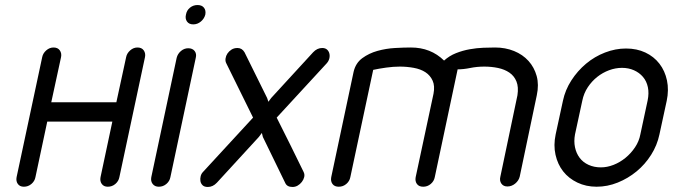

<svg xmlns="http://www.w3.org/2000/svg" viewBox="-20 -743 2678 764"><path d="M148 -516Q151 -531 164 -542.5Q177 -554 193 -554Q210 -554 218 -542.5Q226 -531 223 -516L184 -336H443L482 -516Q485 -531 498 -542.5Q511 -554 527 -554Q544 -554 552 -542.5Q560 -531 557 -516L455 -38Q452 -22 439 -11Q426 0 409 0Q393 0 385 -11Q377 -22 380 -38L427 -259H168L121 -38Q118 -22 105 -11Q92 0 75 0Q59 0 51 -11Q43 -22 46 -38Z M720 -685Q723 -702 736 -712.5Q749 -723 766 -723Q783 -723 791.5 -712.5Q800 -702 797 -685Q793 -669 779.5 -657.5Q766 -646 749 -646Q732 -646 724 -657.5Q716 -669 720 -685ZM683 -513Q687 -529 700 -540Q713 -551 729 -551Q746 -551 754.5 -540Q763 -529 759 -513L658 -38Q655 -22 642 -11Q629 0 612 0Q596 0 587.5 -11Q579 -22 582 -38Z M880 -492Q876 -500 877.5 -510.5Q879 -521 885 -530Q891 -539 901 -545.5Q911 -552 925 -552Q943 -552 953 -535L1043 -353L1048 -338L1059 -353L1226 -535Q1242 -552 1262 -552Q1274 -552 1281 -546Q1288 -540 1290.5 -530.5Q1293 -521 1290.5 -510.5Q1288 -500 1280 -491L1081 -275L1135 -167L1188 -59Q1193 -49 1190.5 -38.5Q1188 -28 1181 -19Q1174 -10 1164.5 -4.5Q1155 1 1144 1Q1122 1 1115 -15L1026 -198L1022 -214L1010 -198L843 -16Q827 1 807 1Q793 1 786 -6Q779 -13 777.5 -22.5Q776 -32 778.5 -42Q781 -52 788 -59L987 -275Z M1374 -38Q1371 -22 1358 -11Q1345 0 1328 0Q1311 0 1303 -11Q1295 -22 1298 -38L1387 -457Q1395 -492 1421.5 -511.5Q1448 -531 1482 -540.5Q1516 -550 1552 -552Q1588 -554 1615 -554Q1694 -554 1747 -502Q1768 -521 1794.5 -531.5Q1821 -542 1849 -547Q1877 -552 1903.5 -553Q1930 -554 1950 -554Q1991 -554 2025.5 -540Q2060 -526 2083 -500.5Q2106 -475 2115.5 -440.5Q2125 -406 2116 -364L2048 -40Q2044 -24 2030 -12.5Q2016 -1 1999 -1Q1983 -1 1975 -12.5Q1967 -24 1971 -40L2039 -364Q2044 -397 2035 -419Q2026 -441 2007 -454Q1988 -467 1962 -472.5Q1936 -478 1907 -478Q1878 -478 1851 -472.5Q1824 -467 1801 -467L1710 -38Q1707 -22 1694 -11Q1681 0 1664 0Q1647 0 1639 -11Q1631 -22 1634 -38L1705 -370Q1711 -401 1701.5 -422Q1692 -443 1673 -455.5Q1654 -468 1626.5 -473Q1599 -478 1571 -478Q1545 -478 1516.5 -474Q1488 -470 1465 -465Z M2220 -342Q2229 -385 2253.5 -423Q2278 -461 2312 -489.5Q2346 -518 2387.5 -534Q2429 -550 2471 -550Q2514 -550 2548 -534Q2582 -518 2604 -489.5Q2626 -461 2634 -423Q2642 -385 2633 -342L2604 -208Q2595 -165 2571 -127Q2547 -89 2513 -61Q2479 -33 2438 -16.5Q2397 0 2354 0Q2312 0 2277.5 -16.5Q2243 -33 2221 -61Q2199 -89 2190.5 -127Q2182 -165 2191 -208ZM2268 -208Q2263 -181 2268 -157Q2273 -133 2286.5 -115Q2300 -97 2322 -87Q2344 -77 2371 -77Q2396 -77 2421.5 -87Q2447 -97 2469 -115Q2491 -133 2507 -157Q2523 -181 2528 -208L2557 -343Q2563 -372 2558 -396Q2553 -420 2538.5 -437Q2524 -454 2502.5 -463.5Q2481 -473 2455 -473Q2429 -473 2403.5 -463.5Q2378 -454 2356.5 -437Q2335 -420 2319 -396Q2303 -372 2297 -342Z"/></svg>

Font: VDS Compensated
Style: Light Italic
Weight: 300
Italic angle: -12°
Designer: artmaker
Foundry: artmaker
Version: Version 1.000 2012 initial release